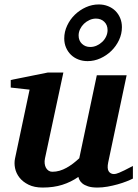

<svg xmlns="http://www.w3.org/2000/svg" viewBox="-20 -823 614 855"><path d="M571.8 -27.8Q561.5 -22.5 543.7 -15.4Q525.9 -8.3 504.2 -2.2Q482.4 3.9 459 8.1Q435.5 12.2 414.1 12.2Q388.2 12.2 372.1 6.8Q356 1.5 346.9 -6.1Q337.9 -13.7 334 -21.7Q330.1 -29.8 329.1 -35.2Q295.9 -12.2 257.3 0Q218.8 12.2 169.9 12.2Q132.8 12.2 107.2 -0.5Q81.5 -13.2 66.7 -32.2Q51.8 -51.3 47.1 -74Q42.5 -96.7 46.9 -117.2L111.8 -423.8L27.8 -433.1V-466.8L192.9 -500H262.2L180.2 -117.2Q177.7 -105.5 179 -94.7Q180.2 -84 184.6 -75.9Q189 -67.9 196.3 -63Q203.6 -58.1 212.9 -58.1Q229.5 -58.1 245.4 -62.7Q261.2 -67.4 276.1 -75.7Q291 -84 305.2 -94.7Q319.3 -105.5 333 -118.2L411.1 -487.8H543.9L461.9 -100.1Q456.1 -72.3 464.1 -60.1Q472.2 -47.9 487.8 -47.9Q491.7 -47.9 496.8 -49.1Q502 -50.3 511 -54Q520 -57.6 534.4 -64.7Q548.8 -71.8 571.8 -84ZM459 -689Q459 -711.9 444.3 -726.1Q429.7 -740.2 407.2 -740.2Q392.6 -740.2 378.7 -733.9Q364.7 -727.5 354 -717.3Q343.3 -707 336.7 -693.4Q330.1 -679.7 330.1 -665Q330.1 -642.1 345 -627.9Q359.9 -613.8 381.8 -613.8Q397 -613.8 410.9 -620.1Q424.8 -626.5 435.5 -636.7Q446.3 -647 452.6 -660.6Q459 -674.3 459 -689ZM522.9 -702.1Q522.9 -671.9 510 -644.5Q497.1 -617.2 475.8 -596.4Q454.6 -575.7 427 -563.2Q399.4 -550.8 370.1 -550.8Q348.1 -550.8 329.1 -558.1Q310.1 -565.4 296.1 -578.9Q282.2 -592.3 274.2 -610.8Q266.1 -629.4 266.1 -651.9Q266.1 -681.6 279.1 -709.2Q292 -736.8 313.5 -757.6Q335 -778.3 362.5 -790.8Q390.1 -803.2 419.9 -803.2Q441.9 -803.2 460.9 -795.7Q480 -788.1 493.7 -774.7Q507.3 -761.2 515.1 -742.7Q522.9 -724.1 522.9 -702.1Z"/></svg>

Font: Charis SIL Viet
Style: Bold Italic
Weight: 700
Italic angle: -11°
Foundry: SIL International
Version: Version 5.000